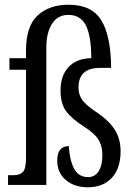

<svg xmlns="http://www.w3.org/2000/svg" viewBox="-20 -782 565 812"><path d="M222 -103Q222 -164 271 -164Q275 -102 294 -67.5Q313 -33 353 -33Q381 -33 397 -57.5Q413 -82 413 -127Q413 -165 396 -192Q379 -219 336 -246Q283 -280 259.5 -312Q236 -344 236 -399Q236 -462 270 -498.5Q304 -535 366 -536Q366 -629 343.5 -674Q321 -719 269 -719Q224 -719 200 -681.5Q176 -644 176 -581V0H14V-41H36Q64 -41 77 -55Q90 -69 90 -113V-487H20V-536H90V-569Q90 -671 139 -716.5Q188 -762 270 -762Q368 -762 408.5 -696Q449 -630 450 -495H403Q312 -495 312 -412Q312 -381 328.5 -358.5Q345 -336 389 -307Q440 -273 465 -234Q490 -195 490 -143Q490 -70 453 -30Q416 10 351 10Q294 10 258 -21Q222 -52 222 -103Z"/></svg>

Font: Noto Serif Cond
Style: Regular
Weight: 400
Width: 3
Designer: Monotype Design Team
Foundry: Monotype Imaging Inc.
Version: Version 1.001